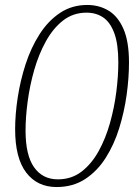

<svg xmlns="http://www.w3.org/2000/svg" viewBox="-20 -743 561 774"><path d="M208 11Q130 11 85.5 -47.5Q41 -106 41 -222Q41 -282 51.5 -350.5Q62 -419 83.5 -485Q105 -551 139.5 -605Q174 -659 222 -691Q270 -723 332 -723Q379 -723 417 -700.5Q455 -678 477.5 -627Q500 -576 500 -491Q500 -429 490.5 -360.5Q481 -292 460.5 -226Q440 -160 406 -106.5Q372 -53 323 -21Q274 11 208 11ZM213 -20Q268 -20 308.5 -51Q349 -82 377.5 -133.5Q406 -185 423.5 -247.5Q441 -310 449 -373.5Q457 -437 457 -491Q457 -566 440.5 -610Q424 -654 395.5 -673Q367 -692 329 -692Q275 -692 234.5 -660.5Q194 -629 165 -576.5Q136 -524 118 -461Q100 -398 91.5 -334Q83 -270 83 -217Q83 -117 117.5 -68.5Q152 -20 213 -20Z"/></svg>

Font: Noto Serif ExtraLight
Style: Italic
Weight: 200
Italic angle: -12°
Designer: Monotype Design Team
Foundry: Monotype Imaging Inc.
Version: Version 2.014; ttfautohint (v1.8.4.7-5d5b)